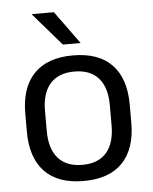

<svg xmlns="http://www.w3.org/2000/svg" viewBox="-51 -726 622 782"><g transform="rotate(-5 260.0 -335.0)"><path d="M260 12.5Q155 12.5 100.8 -44.2Q46.5 -101 46.5 -207.5V-282Q46.5 -388 101 -444.5Q155.5 -501 260 -501Q365 -501 419.2 -444.5Q473.5 -388 473.5 -282V-207.5Q473.5 -101 419.2 -44.2Q365 12.5 260 12.5ZM260 -53.5Q325 -53.5 358.8 -92Q392.5 -130.5 392.5 -203V-286.5Q392.5 -358.5 358.8 -396.8Q325 -435 260 -435Q195.5 -435 161.5 -396.8Q127.5 -358.5 127.5 -286.5V-203Q127.5 -130.5 161.5 -92Q195.5 -53.5 260 -53.5ZM295.5 -549.5 198.5 -683H108.5V-681.5L223.5 -548.5H295.5Z"/></g></svg>

Font: Anek Kannada Medium
Style: Regular
Weight: 400
Version: Version 1.003